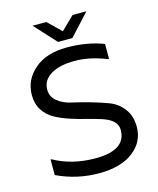

<svg xmlns="http://www.w3.org/2000/svg" viewBox="-128 -962 873 1061"><g transform="rotate(-15 308.0 -431.5)"><path d="M148 -510Q148 -470 179.5 -444Q211 -418 258 -407.5Q305 -397 360.5 -381.5Q416 -366 463 -348Q510 -330 541.5 -288.5Q573 -247 573 -185Q573 -99 502.5 -44.5Q432 10 306 10Q180 10 66 -44V-133H71Q175 -75 308 -75Q483 -75 483 -191Q483 -248 398 -275Q361 -287 316 -298Q271 -309 225.5 -324Q180 -339 142.5 -359.5Q105 -380 81.5 -416.5Q58 -453 58 -503Q58 -590 126.5 -649Q195 -708 311.5 -708Q428 -708 522 -672V-587H515Q421 -625 334.5 -625Q248 -625 198 -594.5Q148 -564 148 -510ZM469 -873 356 -750H274L161 -873H240L315 -800L390 -873Z"/></g></svg>

Font: Varela
Style: Regular
Weight: 400
Designer: Joe Prince
Foundry: Joe Prince
Version: Version 1.000